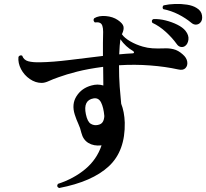

<svg xmlns="http://www.w3.org/2000/svg" viewBox="-20 -885 1040 968"><path d="M278 63Q263 56 272 42Q352 16 410 -32.5Q468 -81 492 -152H490Q453 -148 426 -164Q399 -180 390 -216Q385 -239 375 -260.5Q365 -282 357 -307Q340 -360 366 -400.5Q392 -441 441 -454Q472 -463 501 -454Q501 -481 500.5 -506Q500 -531 500 -548Q424 -538 369 -524Q314 -510 276 -496Q247 -486 226.5 -476.5Q206 -467 190 -467Q159 -467 130.5 -486.5Q102 -506 86 -536.5Q70 -567 73 -598Q76 -604 82 -605.5Q88 -607 92 -604Q100 -582 123 -576Q146 -570 183 -571Q246 -572 330.5 -582.5Q415 -593 499 -603Q499 -639 499 -668.5Q499 -698 500 -724Q500 -762 485 -769Q480 -772 473 -772.5Q466 -773 458 -772Q447 -782 455 -793Q478 -807 513.5 -804Q549 -801 574 -784Q599 -767 602.5 -751.5Q606 -736 595 -713L594 -712H595Q607 -694 636 -677Q665 -660 700 -650Q724 -643 748.5 -641.5Q773 -640 802 -641Q830 -643 854.5 -637Q879 -631 901 -611Q921 -594 924 -574Q927 -554 915 -541.5Q903 -529 878 -535Q815 -549 737.5 -555Q660 -561 580 -556Q580 -495 583.5 -447.5Q587 -400 591 -362Q607 -322 609 -267Q612 -124 528.5 -46.5Q445 31 278 63ZM913 -653Q903 -646 891 -648.5Q879 -651 871 -663Q848 -695 815.5 -724.5Q783 -754 748 -770Q741 -784 754 -789Q783 -790 815 -782Q847 -774 874 -760.5Q901 -747 915 -730Q933 -707 930 -685Q927 -663 913 -653ZM946 -769Q916 -794 879.5 -812.5Q843 -831 803 -839Q799 -844 800 -849.5Q801 -855 805 -858Q831 -864 862.5 -865Q894 -866 923 -861.5Q952 -857 971 -845Q995 -831 998.5 -807Q1002 -783 990 -771Q982 -762 969.5 -761Q957 -760 946 -769ZM473 -255Q490 -258 497.5 -269.5Q505 -281 506 -300Q502 -344 489.5 -368.5Q477 -393 452 -389Q398 -380 413 -309Q421 -271 437.5 -261Q454 -251 473 -255ZM581 -611Q598 -613 615.5 -614Q633 -615 649 -616Q655 -616 655.5 -620.5Q656 -625 649 -629Q633 -638 616.5 -653Q600 -668 587 -687Q583 -660 581 -611Z"/></svg>

Font: Zen Old Mincho Black
Style: Regular
Weight: 900
Designer: Yoshimichi Ohira
Foundry: Positype
Version: Version 1.001